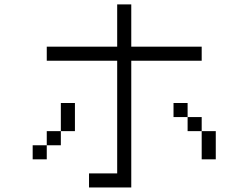

<svg xmlns="http://www.w3.org/2000/svg" viewBox="-20 -832 1040 852"><path d="M875 -562.5V-625H562.5V-812.5H500V-625H187.5V-562.5H500Q500 -562.5 500 -62.5H375V0H562.5V-562.5ZM187.5 -187.5H125V-125H187.5ZM187.5 -187.5H250V-250H187.5ZM875 -250Q875 -250 875 -125H937.5Q937.5 -125 937.5 -250ZM250 -250H312.5Q312.5 -250 312.5 -375H250Q250 -375 250 -250ZM875 -250V-312.5H812.5V-250ZM812.5 -312.5V-375H750V-312.5Z"/></svg>

Font: CalcUnifontExMono
Style: Regular
Weight: 500
Version: Version 15.0.06